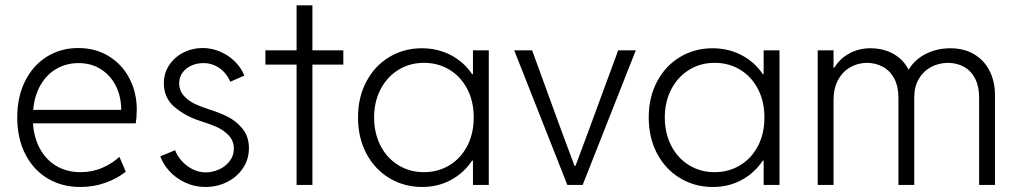

<svg xmlns="http://www.w3.org/2000/svg" viewBox="-20 -707 3895 734"><path d="M45.9 -257.8Q45.9 -336.9 75.9 -397Q106 -457 158.9 -490.2Q211.9 -523.4 279.3 -523.4Q345.7 -523.4 396.7 -491.7Q447.8 -460 475.3 -406.2Q502.9 -352.5 502.9 -288.1Q502.9 -274.4 501.7 -259Q500.5 -243.7 499 -235.4H106Q109.9 -178.7 133.8 -136.5Q157.7 -94.2 197.3 -71.5Q236.8 -48.8 287.1 -48.8Q333.5 -48.8 372.1 -65.9Q410.6 -83 436.5 -107.4L460.9 -50.8Q428.2 -24.4 383.3 -8.3Q338.4 7.8 287.1 7.8Q216.3 7.8 161.6 -25.1Q106.9 -58.1 76.4 -118.4Q45.9 -178.7 45.9 -257.8ZM443.4 -287.1Q443.4 -337.4 423.1 -378.2Q402.8 -418.9 365.7 -442.4Q328.6 -465.8 280.3 -465.8Q234.4 -465.8 196.5 -444.3Q158.7 -422.9 135.3 -382.3Q111.8 -341.8 106.9 -287.1Z M592.8 -109.4 649.4 -132.8Q657.2 -111.8 674.3 -92.3Q691.4 -72.8 715.8 -60.3Q740.2 -47.9 767.6 -47.9Q793.5 -48.3 818.1 -59.6Q842.8 -70.8 858.4 -91.6Q874 -112.3 874 -138.7Q874 -168.5 854.7 -189Q835.4 -209.5 809.1 -221.2Q782.7 -232.9 744.1 -245.1Q688 -263.2 647.2 -297.9Q606.4 -332.5 606.4 -388.7Q606.4 -427.2 626.7 -458Q647 -488.8 681.2 -506.1Q715.3 -523.4 754.9 -523.4Q789.6 -523.4 821.8 -509.5Q854 -495.6 878.2 -471.7Q902.3 -447.8 914.1 -418L860.4 -394.5Q845.7 -428.2 818.4 -447Q791 -465.8 757.8 -465.8Q732.9 -465.8 711.7 -456.3Q690.4 -446.8 677.7 -429.2Q665 -411.6 665 -388.7Q665 -360.4 683.1 -340.6Q701.2 -320.8 724.4 -310.1Q747.6 -299.3 778.3 -289.1Q818.4 -276.9 850.6 -260.7Q882.8 -244.6 907.2 -214.8Q931.6 -185.1 931.6 -140.6Q931.6 -98.1 908.9 -64.2Q886.2 -30.3 848.1 -11.2Q810.1 7.8 765.6 7.8Q724.1 7.8 688.5 -8.8Q652.8 -25.4 628.2 -52.2Q603.5 -79.1 592.8 -109.4Z M1113.8 -460H994.6V-514.6H1113.8V-686.5H1174.3V-514.6H1292.5V-460H1174.3V0H1113.8Z M1788.1 -92.8H1784.7Q1752.9 -45.4 1703.6 -18.8Q1654.3 7.8 1593.8 7.8Q1524.9 7.8 1468.8 -25.9Q1412.6 -59.6 1380.6 -120.1Q1348.6 -180.7 1348.6 -257.8Q1348.6 -335.4 1380.9 -395.8Q1413.1 -456.1 1468.8 -489.3Q1524.4 -522.5 1592.8 -522.5Q1652.8 -522.5 1702.9 -496.6Q1752.9 -470.7 1784.7 -423.8H1788.1V-514.6H1848.6V0H1788.1ZM1791 -257.8Q1791 -319.8 1766.1 -367.2Q1741.2 -414.6 1698 -440.7Q1654.8 -466.8 1600.6 -466.8Q1546.9 -466.8 1503.4 -440.2Q1460 -413.6 1435.1 -366Q1410.2 -318.4 1410.2 -257.8Q1410.2 -198.2 1434.6 -150.4Q1459 -102.5 1502.7 -75.7Q1546.4 -48.8 1600.6 -48.8Q1653.8 -48.8 1697.3 -74.7Q1740.7 -100.6 1765.9 -148.2Q1791 -195.8 1791 -257.8Z M1945.8 -514.6H2014.2L2127.4 -204.1L2176.3 -73.2H2180.2L2229 -204.1L2343.3 -514.6H2410.6L2207.5 0H2148.9Z M2899.4 -92.8H2896Q2864.3 -45.4 2814.9 -18.8Q2765.6 7.8 2705.1 7.8Q2636.2 7.8 2580.1 -25.9Q2523.9 -59.6 2491.9 -120.1Q2460 -180.7 2460 -257.8Q2460 -335.4 2492.2 -395.8Q2524.4 -456.1 2580.1 -489.3Q2635.7 -522.5 2704.1 -522.5Q2764.2 -522.5 2814.2 -496.6Q2864.3 -470.7 2896 -423.8H2899.4V-514.6H2960V0H2899.4ZM2902.3 -257.8Q2902.3 -319.8 2877.4 -367.2Q2852.5 -414.6 2809.3 -440.7Q2766.1 -466.8 2711.9 -466.8Q2658.2 -466.8 2614.7 -440.2Q2571.3 -413.6 2546.4 -366Q2521.5 -318.4 2521.5 -257.8Q2521.5 -198.2 2545.9 -150.4Q2570.3 -102.5 2614 -75.7Q2657.7 -48.8 2711.9 -48.8Q2765.1 -48.8 2808.6 -74.7Q2852.1 -100.6 2877.2 -148.2Q2902.3 -195.8 2902.3 -257.8Z M3106 -514.6H3166.5V-448.2H3169.4Q3191.9 -484.4 3228 -503.4Q3264.2 -522.5 3307.1 -522.5Q3357.4 -522.5 3395.5 -501Q3433.6 -479.5 3453.6 -440.4Q3477.1 -480 3519.8 -501.2Q3562.5 -522.5 3612.8 -522.5Q3665.5 -522.5 3704.1 -499.5Q3742.7 -476.6 3763.2 -435.8Q3783.7 -395 3783.7 -343.8V0H3723.1V-334Q3723.1 -376 3708.3 -405.8Q3693.4 -435.5 3666.3 -450.9Q3639.2 -466.3 3604 -466.8Q3568.8 -466.3 3539.6 -450.9Q3510.3 -435.5 3492.7 -405.8Q3475.1 -376 3475.1 -334V0H3414.6V-334Q3414.6 -376 3399.2 -405.8Q3383.8 -435.5 3356.4 -450.9Q3329.1 -466.3 3294.4 -466.8Q3258.8 -466.3 3229.7 -449.5Q3200.7 -432.6 3183.6 -400.6Q3166.5 -368.7 3166.5 -324.2V0H3106Z"/></svg>

Font: Reddit Sans Chocolate Light
Style: Regular
Weight: 300
Designer: Stephen Hutchings
Foundry: Reddit
Version: Version 1.013